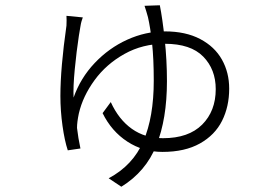

<svg xmlns="http://www.w3.org/2000/svg" viewBox="-20 -628 1040 728"><path d="M287 -539 285 -528 279 -492Q270 -433 263.5 -365.5Q257 -298 259 -258Q285 -332 339 -389Q393 -446 462.5 -477.5Q532 -509 605 -509Q684 -509 739 -480Q794 -451 821.5 -402Q849 -353 849 -292Q849 -224 822 -170Q795 -116 738 -84Q681 -52 596 -52Q523 -52 463 -91Q403 -130 369 -199L400 -241Q430 -175 480 -139.5Q530 -104 598 -104Q695 -104 746.5 -155.5Q798 -207 798 -290Q798 -365 750.5 -413.5Q703 -462 605 -462Q521 -462 452 -423.5Q383 -385 338.5 -324Q294 -263 279 -198Q272 -165 272 -143Q274 -125 277.5 -104Q281 -83 285 -65L237 -58Q225 -94 217 -151Q209 -208 209 -264Q209 -370 232 -531Q233 -552 232 -568L294 -562Q288 -545 287 -539ZM613 -320Q613 -177 573 -77Q533 23 440 80L392 48Q484 -1 523.5 -92.5Q563 -184 563 -322Q563 -406 556.5 -465Q550 -524 541 -563Q535 -585 528 -606L586 -608Q596 -558 604.5 -479Q613 -400 613 -320Z"/></svg>

Font: 寒蝉端黑体 Light
Style: Regular
Weight: 300
Designer: ChillDuanSans {Warren2060}; 
Source Han Sans {Ryoko NISHIZUKA 西塚涼子 (kana, bopomofo & ideographs); Paul D. Hunt (Latin, G
Foundry: ChillType&Adobe
Version: Version 1.300;Glyphs 3.3 (3306)